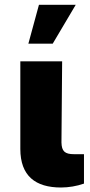

<svg xmlns="http://www.w3.org/2000/svg" viewBox="-20 -791 382 816"><path d="M66.4 -530.3V-158.2C66.4 -43 130.9 5.9 239.3 5.9C271.5 5.9 306.6 0 336.9 -10.7V-135.7H294.9C254.9 -135.7 242.2 -148.4 241.2 -185.5L244.1 -530.3ZM100.6 -605.5H204.1L301.8 -770.5H145.5Z"/></svg>

Font: Pretendard Black
Style: Regular
Weight: 900
Designer: Base glyphs from Inter by Rasmus Andersson; Hangeul glyphs from Noto Sans CJK(Source Han Sans) by Jang Soo-young and Kan
Foundry: Kil Hyung-jin
Version: Version 1.309;Glyphs 3.2 (3225)